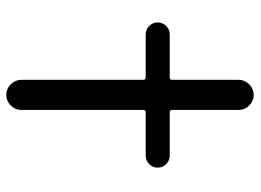

<svg xmlns="http://www.w3.org/2000/svg" viewBox="-124 -690 794 585"><g transform="rotate(-90 272.5 -397.0)"><path d="M91.8 -276.4Q76.2 -276.4 65.4 -287.1Q54.7 -297.9 54.7 -313Q54.7 -328.1 65.4 -338.9Q76.2 -349.6 91.8 -349.6H222.7Q230.5 -349.6 230.5 -357.4V-728.5Q230.5 -747.1 244.1 -760.7Q257.8 -774.4 276.4 -774.4Q294.9 -774.4 308.6 -760.7Q322.3 -747.1 322.3 -728.5V-357.4Q322.3 -349.6 330.1 -349.6H460.9Q475.6 -349.6 486.3 -338.9Q497.1 -328.1 497.1 -313Q497.1 -297.9 486.3 -287.1Q475.6 -276.4 460.9 -276.4H330.1Q322.3 -276.4 322.3 -269.5V-66.4Q322.3 -47.9 308.6 -34.2Q294.9 -20.5 276.4 -20.5Q257.8 -20.5 244.1 -34.2Q230.5 -47.9 230.5 -66.4V-269.5Q230.5 -276.4 222.7 -276.4Z"/></g></svg>

Font: Gen Jyuu Gothic Regular
Style: Regular
Weight: 400
Designer: [Source Han Sans]
Ryoko NISHIZUKA  (kana & ideographs); Paul D. Hunt (Latin, Greek & Cyrillic); Wenlong ZHANG  (bopomofo
Version: Version 1.002.20150607